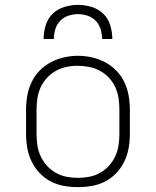

<svg xmlns="http://www.w3.org/2000/svg" viewBox="-20 -760 640 788"><path d="M300 8Q271 8 242.5 3Q214 -2 188 -15.5Q162 -29 142 -50.5Q122 -72 109.5 -98Q97 -124 92 -152.5Q87 -181 87 -210V-310Q87 -339 92 -367.5Q97 -396 109.5 -422.5Q122 -449 142.5 -470Q163 -491 188.5 -504.5Q214 -518 242.5 -524.5Q271 -531 300 -531Q329 -531 357.5 -524.5Q386 -518 411.5 -504.5Q437 -491 457.5 -470Q478 -449 490.5 -422.5Q503 -396 508 -367.5Q513 -339 513 -310V-210Q513 -181 508 -152.5Q503 -124 490.5 -98Q478 -72 458 -50.5Q438 -29 412 -15.5Q386 -2 357.5 3Q329 8 300 8ZM300 -30Q323 -30 346.5 -34.5Q370 -39 390.5 -50.5Q411 -62 427 -79.5Q443 -97 453 -118.5Q463 -140 466.5 -163.5Q470 -187 470 -210V-310Q470 -334 466.5 -357.5Q463 -381 453 -402.5Q443 -424 426.5 -441.5Q410 -459 389 -470Q368 -481 344.5 -485.5Q321 -490 298 -490Q274 -490 251 -485Q228 -480 208 -468.5Q188 -457 172 -439.5Q156 -422 146.5 -401Q137 -380 133.5 -356.5Q130 -333 130 -310V-210Q130 -187 133.5 -163.5Q137 -140 147 -118.5Q157 -97 173 -79.5Q189 -62 209.5 -50.5Q230 -39 253.5 -34.5Q277 -30 300 -30ZM159 -600Q159 -628 167.5 -656Q176 -684 196 -703.5Q216 -723 244 -731.5Q272 -740 300 -740Q328 -740 356 -731.5Q384 -723 404 -703.5Q424 -684 432.5 -656Q441 -628 441 -600H399Q399 -620 393 -640Q387 -660 373 -674.5Q359 -689 339.5 -695.5Q320 -702 300 -702Q280 -702 260.5 -695.5Q241 -689 227 -674.5Q213 -660 207 -640Q201 -620 201 -600Z"/></svg>

Font: Zed Sans Extralight Extended
Style: Regular
Weight: 200
Width: 7
Designer: Belleve Invis
Foundry: Belleve Invis
Version: Version 1.0.0; ttfautohint (v1.8.4)